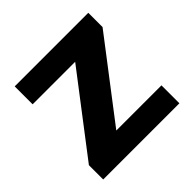

<svg xmlns="http://www.w3.org/2000/svg" viewBox="-138 -645 773 773"><g transform="rotate(-45 248.0 -258.5)"><path d="M31.2 0V-81.4L286.5 -414.9H44.3V-517H463.2V-435.6L207.9 -102.1H465V0Z"/></g></svg>

Font: Public Sans Thin
Style: Regular
Weight: 100
Designer: The Public Sans project authors (U.S. Web Design System). Libre Franklin designed by Pablo Impallari and Rodrigo Fuenzal
Version: Version 1.008